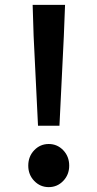

<svg xmlns="http://www.w3.org/2000/svg" viewBox="-20 -755 400 788"><path d="M118 -607 114 -735H247L242 -607L224 -239H136ZM96 -75Q96 -113 120.5 -138.5Q145 -164 180 -164Q215 -164 239.5 -138.5Q264 -113 264 -75Q264 -38 239.5 -12.5Q215 13 180 13Q145 13 120.5 -12.5Q96 -38 96 -75Z"/></svg>

Font: Nebula Sans Semibold
Style: Regular
Weight: 600
Designer: Paul D. Hunt for Adobe (as Source Sans)
Foundry: Nebula Entertainment & Broadcasting LLC
Version: Version 1.010